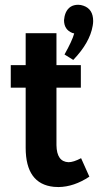

<svg xmlns="http://www.w3.org/2000/svg" viewBox="-20 -757 404 792"><path d="M348.6 -28.3 314.5 -104.5Q283.2 -87.9 262.7 -87.9Q213.9 -89.8 212.9 -158.2V-395.5H313.5V-488.3H212.9V-620.1H85.9V-488.3H24.4V-395.5H85.9V-147.5Q85.9 2 202.1 13.7Q211.9 14.6 221.7 14.6Q285.2 13.7 348.6 -28.3ZM364.3 -669.9Q364.3 -719.7 324.2 -733.4Q313.5 -737.3 302.7 -737.3Q265.6 -737.3 251 -704.1Q245.1 -689.5 244.1 -673.8Q244.1 -634.8 278.3 -621.1Q282.2 -620.1 286.1 -619.1Q278.3 -589.8 246.1 -532.2L282.2 -509.8Q350.6 -581.1 362.3 -650.4Q364.3 -661.1 364.3 -669.9Z"/></svg>

Font: Yaldevi Colombo
Style: Bold
Weight: 700
Designer: Sol Matas, Denzil Rajitha, Kosala Senevirathne and Pathum Egodawatta
Foundry: Mooniak
Version: Version 1.020 ; ttfautohint (v1.6)